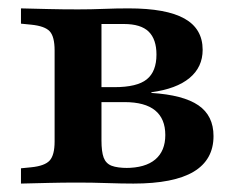

<svg xmlns="http://www.w3.org/2000/svg" viewBox="-20 -436 558 456"><path d="M165.3 -2.4Q127.4 -2.4 96 -1.6Q64.5 -0.8 29.8 0V-36.3L54 -38.7Q86.3 -41.9 98 -54.8Q109.7 -67.7 109.7 -100V-316.1Q109.7 -349.2 98 -361.7Q86.3 -374.2 54 -377.4L29.8 -379.8V-416.1Q63.7 -415.3 95.2 -414.5Q126.6 -413.7 165.3 -413.7Q196 -413.7 226.2 -414.9Q256.5 -416.1 285.5 -416.1Q375 -416.1 418.1 -391.9Q461.3 -367.7 461.3 -317.7Q461.3 -276.6 430.2 -250.8Q399.2 -225 339.5 -216.9V-215.3Q415.3 -210.5 451.2 -185.9Q487.1 -161.3 487.1 -112.9Q487.1 -56.5 439.9 -28.2Q392.7 0 296.8 0Q269.4 0 233.9 -1.2Q198.4 -2.4 166.1 -2.4ZM221 -102.4Q221 -75.8 226.2 -61.7Q231.5 -47.6 245.2 -42.3Q258.9 -37.1 283.9 -37.1H278.2Q325 -37.1 348.8 -57.3Q372.6 -77.4 372.6 -115.3Q372.6 -154 348.4 -173.8Q324.2 -193.5 275.8 -193.5H194.4V-229H251.6Q305.6 -229 328.6 -247.6Q351.6 -266.1 351.6 -306.5Q351.6 -342.7 333.1 -360.9Q314.5 -379 274.2 -379H214.5L221 -383.9Z"/></svg>

Font: Playfair 9pt
Style: Bold
Weight: 700
Designer: Claus Eggers Sørensen
Foundry: Claus Eggers Sørensen
Version: Version 2.203